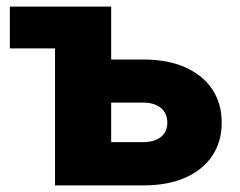

<svg xmlns="http://www.w3.org/2000/svg" viewBox="-20 -561 725 581"><path d="M9.8 -414.6V-541H203.1V-414.6ZM250 -380.9H413.6Q487.8 -380.9 540.8 -357.2Q593.8 -333.5 622.3 -290.8Q650.9 -248 650.9 -189.5Q650.9 -132.3 622.3 -89.6Q593.8 -46.9 540.8 -23.4Q487.8 0 413.6 0H146.5V-541H316.4V-130.9H412.6Q447.3 -130.9 466.8 -146.5Q486.3 -162.1 486.3 -189.5Q486.3 -218.3 466.8 -234.4Q447.3 -250.5 412.6 -250.5H250Z"/></svg>

Font: Inter 17pt ExtraBold
Style: Regular
Weight: 800
Version: Version 4.001;git-66647c0bb